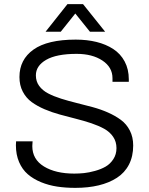

<svg xmlns="http://www.w3.org/2000/svg" viewBox="-20 -888 715 920"><path d="M198.2 -735.8 303.2 -868.2H377.9L483.9 -735.8H411.1L340.8 -823.2L271 -735.8ZM340.8 12.2Q294.4 12.2 253.9 6.1Q213.4 0 176.5 -15.1Q139.6 -30.3 113.3 -53Q86.9 -75.7 71.5 -111.3Q56.2 -147 56.2 -191.9Q56.2 -203.1 57.1 -210.9H136.2Q136.2 -209 135.5 -200.4Q134.8 -191.9 134.8 -188Q134.8 -124.5 190.7 -90.3Q246.6 -56.2 335.9 -56.2Q358.9 -56.2 382.6 -58.6Q406.2 -61 435.3 -69.1Q464.4 -77.1 486.3 -89.8Q508.3 -102.5 523.2 -125.5Q538.1 -148.4 538.1 -178.2Q538.1 -209 522.2 -232.4Q506.3 -255.9 479.5 -270.8Q452.6 -285.6 417.7 -297.4Q382.8 -309.1 344.2 -318.8Q305.7 -328.6 267.1 -339.1Q228.5 -349.6 193.6 -364.5Q158.7 -379.4 131.8 -398.9Q105 -418.5 89.1 -449Q73.2 -479.5 73.2 -519Q73.2 -602.5 140.4 -650.4Q207.5 -698.2 342.8 -698.2Q397 -698.2 442.4 -687Q487.8 -675.8 522.7 -653.1Q557.6 -630.4 577.4 -593.3Q597.2 -556.2 597.2 -507.8V-496.1H519V-513.2Q519 -565.9 470.7 -597.9Q422.4 -629.9 347.2 -629.9Q250.5 -629.9 201.2 -601.3Q151.9 -572.8 151.9 -526.9Q151.9 -498 167.7 -476.3Q183.6 -454.6 210.7 -440.4Q237.8 -426.3 272.7 -415.3Q307.6 -404.3 346.2 -394.8Q384.8 -385.3 423.6 -374.8Q462.4 -364.3 497.3 -348.9Q532.2 -333.5 559.3 -313.5Q586.4 -293.5 602.3 -262.2Q618.2 -231 618.2 -190.9Q618.2 -138.7 597.9 -99.4Q577.6 -60.1 540 -35.9Q502.4 -11.7 452.6 0.2Q402.8 12.2 340.8 12.2Z"/></svg>

Font: Archivo Light
Style: Regular
Weight: 300
Designer: Hector Gatti
Foundry: Omnibus-Type
Version: Version 2.001